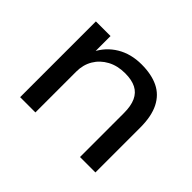

<svg xmlns="http://www.w3.org/2000/svg" viewBox="-108 -690 880 880"><g transform="rotate(45 332.5 -250.0)"><path d="M90 0V-491H185V-383H179Q206 -438 257.5 -469Q309 -500 378 -500Q442 -500 486.5 -478.5Q531 -457 554.5 -410.5Q578 -364 578 -290V0H478V-285Q478 -331 464.5 -360.5Q451 -390 423.5 -404Q396 -418 353 -418Q304 -418 267 -398Q230 -378 209.5 -343.5Q189 -309 189 -265V0Z"/></g></svg>

Font: Nunito Sans 10pt SemiExpanded Medium
Style: Regular
Weight: 500
Width: 6
Designer: Vernon Adams
Foundry: Vernon Adams
Version: Version 3.101;gftools[0.9.27]